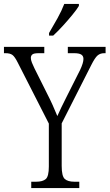

<svg xmlns="http://www.w3.org/2000/svg" viewBox="-26 -951 554 971"><path d="M132 0V-32H157Q190 -32 205.5 -45.5Q221 -59 221 -109V-326L64 -634Q49 -664 37 -673Q25 -682 2 -682H-6V-714H198V-682H170Q145 -682 137.5 -675.5Q130 -669 130 -658Q130 -648 135.5 -634Q141 -620 148 -606L211 -480Q227 -449 240 -420Q253 -391 264 -364Q272 -382 284 -407.5Q296 -433 312 -464L379 -597Q396 -633 396 -653Q396 -668 385 -675Q374 -682 349 -682H317V-714H508V-682H501Q481 -682 467.5 -670.5Q454 -659 435 -621L286 -327V-112Q286 -60 301.5 -46Q317 -32 350 -32H375V0ZM222 -784Q244 -821 265 -859Q286 -897 299 -931H373V-921Q363 -904 340.5 -876.5Q318 -849 292 -820.5Q266 -792 243 -771H222Z"/></svg>

Font: Noto Serif Condensed Light
Style: Regular
Weight: 300
Width: 3
Designer: Monotype Design Team
Foundry: Monotype Imaging Inc.
Version: Version 2.013